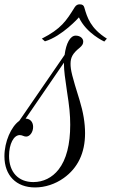

<svg xmlns="http://www.w3.org/2000/svg" viewBox="-85 -842 606 872"><path d="M-64.9 -132.3C-64.9 -45.4 -11.7 9.3 74.2 9.3C119.6 9.3 166 -5.9 204.1 -33.2C268.6 -79.1 301.3 -147.5 301.3 -236.8C301.3 -283.7 293 -333 276.4 -387.2C242.2 -496.6 235.4 -523.9 235.4 -552.2C235.4 -581.5 245.6 -599.6 275.4 -624C288.6 -634.8 293 -642.6 293 -653.3C293 -668.5 278.3 -680.2 258.8 -680.2C233.9 -680.2 215.3 -645.5 208.5 -592.8L2.4 -293C-34.2 -267.1 -64.9 -198.7 -64.9 -132.3ZM205.6 -547.4C205.6 -523.4 210.4 -484.9 219.2 -427.2C230 -358.9 233.9 -320.3 233.9 -275.4C233.9 -185.5 216.3 -117.2 181.2 -72.3C152.3 -35.2 111.8 -15.1 66.4 -15.1C-2 -15.1 -43.9 -60.5 -43.9 -133.8C-43.9 -188 -22.9 -228.5 4.9 -228.5C16.6 -228.5 22.9 -221.7 33.7 -221.7C50.8 -221.7 65.4 -242.2 65.4 -265.6C65.4 -288.1 51.8 -303.2 31.2 -303.2L205.6 -557.6ZM253.9 -808.6C215.8 -747.1 192.9 -711.4 105 -666.5C105 -666.5 119.1 -654.3 119.1 -654.3C196.3 -676.8 273.9 -763.2 273.4 -763.2C307.1 -689.9 388.7 -653.3 388.7 -653.3C388.7 -653.3 399.4 -665.5 400.4 -666.5C325.7 -713.4 311 -762.7 297.9 -808.1C295.4 -817.4 289.6 -822.3 277.3 -822.3C269.5 -822.3 261.2 -820.3 253.9 -808.6Z"/></svg>

Font: Petit Formal Script
Style: Regular
Weight: 400
Designer: Pablo Impallari, Brenda Gallo, Rodrigo Fuenzalida
Foundry: Pablo Impallari, Brenda Gallo, Rodrigo Fuenzalida
Version: Version 1.001